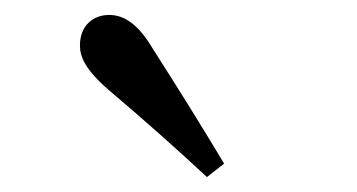

<svg xmlns="http://www.w3.org/2000/svg" viewBox="-20 -849 478 257"><path d="M280 -630C250 -680 219 -730 185 -783C165 -817 146 -829 126 -829C106 -829 87 -816 87 -788C87 -773 94 -756 125 -729C171 -690 214 -652 257 -612Z"/></svg>

Font: Noto Serif SC Medium
Style: Regular
Weight: 500
Designer: Ryoko NISHIZUKA 西塚涼子 (kana & ideographs); Frank Grießhammer (Latin, Greek & Cyrillic); Wenlong ZHANG 张文龙 (bopomofo); San
Foundry: Adobe Systems Incorporated
Version: Version 1.001;PS 1.001;hotconv 16.6.54;makeotf.lib2.5.65590